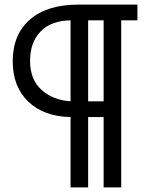

<svg xmlns="http://www.w3.org/2000/svg" viewBox="-20 -730 658 830"><path d="M317 -710H574V-642H504V80H428V-224H361V80H285V-224Q170 -226 102.5 -290.5Q35 -355 35 -465Q35 -581 109.5 -645.5Q184 -710 317 -710ZM285 -292V-642Q201 -641 155.5 -594Q110 -547 110 -467Q110 -386 159.5 -341.5Q209 -297 285 -292ZM428 -642H361V-292H428Z"/></svg>

Font: Raleway-v4020 Medium
Style: Regular
Weight: 500
Designer: Matt McInerney, Pablo Impallari, Rodrigo Fuenzalida
Foundry: Matt McInerney, Pablo Impallari, Rodrigo Fuenzalida
Version: Version 4.020;PS 004.020;hotconv 1.0.88;makeotf.lib2.5.64775